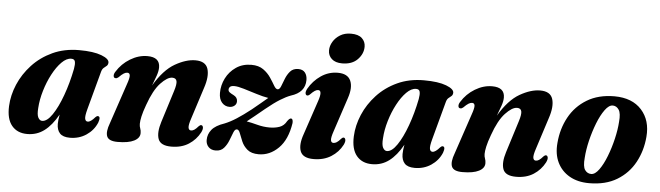

<svg xmlns="http://www.w3.org/2000/svg" viewBox="-45 -832 3467 1008"><g transform="rotate(5 1689.0 -327.5)"><path d="M424.5 -147.5Q414.5 -110.5 417.5 -96.8Q420.5 -83 432 -83Q447.5 -83 470.5 -110Q477.5 -117 482.5 -116.5Q499.5 -116 487.5 -82.5Q470 -41 432.2 -15.8Q394.5 9.5 346 9.5Q309 9.5 292.8 -8.2Q276.5 -26 276.5 -57.5Q276.5 -77 282 -107Q249.5 -49 210.5 -19.8Q171.5 9.5 121 9.5Q68.5 9.5 39.5 -25.5Q10.5 -60.5 13.5 -128.5Q16 -185.5 40.2 -242.8Q64.5 -300 108.8 -347.8Q153 -395.5 215 -424.2Q277 -453 355 -453Q430.5 -453 472.8 -436.8Q515 -420.5 513.5 -400Q512.5 -388.5 505.5 -383Q498.5 -377.5 490.8 -371Q483 -364.5 479 -350ZM167 -131.5Q164 -96.5 172.2 -81.2Q180.5 -66 193 -66Q219 -66 246.2 -106Q273.5 -146 297.2 -211.2Q321 -276.5 336 -352.5Q340.5 -377 337.5 -390.8Q334.5 -404.5 317.5 -404.5Q292.5 -404.5 267 -378.8Q241.5 -353 219.8 -312Q198 -271 183.8 -223.2Q169.5 -175.5 167 -131.5Z M558 -323Q548.5 -323 547 -333.2Q545.5 -343.5 553.5 -356Q580.5 -400 624.5 -426.5Q668.5 -453 714.5 -453Q780.5 -453 780.5 -399Q780.5 -379.5 771.5 -354Q762.5 -328.5 752 -301.5Q802.5 -386.5 860.5 -419.8Q918.5 -453 967.5 -453Q1021.5 -453 1033.8 -414Q1046 -375 1025 -312.5L971.5 -146Q960 -111.5 962.2 -97.8Q964.5 -84 976.5 -84Q984.5 -84 993.2 -89.5Q1002 -95 1015 -110Q1022 -117 1027 -116.5Q1034.5 -116.5 1037 -106.8Q1039.5 -97 1031 -79.5Q1010 -39.5 972 -15Q934 9.5 880 9.5Q823.5 9.5 811.2 -24.2Q799 -58 817 -115L869.5 -282Q881.5 -319.5 877.8 -335.5Q874 -351.5 854.5 -351.5Q828.5 -351.5 793.2 -314Q758 -276.5 730 -197Q716 -159 710.8 -134.8Q705.5 -110.5 705.5 -95.5Q705.5 -82 709.8 -71.5Q714 -61 714 -47Q714 -21 684.2 -5.8Q654.5 9.5 597.5 9.5Q551 9.5 541 -14.2Q531 -38 549 -85.5L619.5 -295Q632 -330 630.8 -343.5Q629.5 -357 617 -357Q608.5 -357 598.5 -351Q588.5 -345 572 -328.5Q564 -322 558 -323Z M1216.5 -110.5Q1206 -111.5 1198.8 -93.8Q1191.5 -76 1182.5 -51.8Q1173.5 -27.5 1157.5 -9Q1141.5 9.5 1114 9.5Q1090 9.5 1076.2 -5Q1062.5 -19.5 1062.5 -41.5Q1062.5 -72 1082.2 -96.2Q1102 -120.5 1148.5 -136Q1177.5 -147.5 1210.2 -168.5Q1243 -189.5 1285 -222.5Q1310 -243 1330.2 -259.8Q1350.5 -276.5 1365.5 -289.5Q1337.5 -294 1301.8 -305.2Q1266 -316.5 1233.5 -326.2Q1201 -336 1182.5 -336Q1166.5 -336 1160.2 -329.8Q1154 -323.5 1154 -315Q1154 -306.5 1161.5 -300.8Q1169 -295 1182.5 -288.5Q1203.5 -278 1203.5 -257.5Q1203.5 -242.5 1192.5 -233.8Q1181.5 -225 1166.5 -225Q1142.5 -225 1126.5 -243Q1110.5 -261 1110.5 -294Q1110.5 -334.5 1129 -371.2Q1147.5 -408 1181.8 -431.5Q1216 -455 1262.5 -455Q1301 -455 1325.5 -437.5Q1350 -420 1365.2 -397Q1380.5 -374 1390.5 -356.5Q1400.5 -339 1410.5 -339Q1420.5 -339 1427.5 -356.5Q1434.5 -374 1443.2 -396.8Q1452 -419.5 1467.2 -437Q1482.5 -454.5 1509.5 -454.5Q1533.5 -454.5 1545.2 -439.5Q1557 -424.5 1557 -400.5Q1557 -335 1482 -312Q1458.5 -303.5 1427.8 -284.5Q1397 -265.5 1353.5 -230Q1325.5 -206.5 1303 -188.5Q1280.5 -170.5 1263.5 -157Q1289 -152.5 1321 -144Q1353 -135.5 1385.5 -135.5Q1414.5 -135.5 1438 -143.8Q1461.5 -152 1475 -177Q1486 -192.5 1494 -192.5Q1505 -192 1504 -169.5Q1490.5 -81 1444.8 -35.8Q1399 9.5 1340.5 9.5Q1302 9.5 1281 -8.2Q1260 -26 1249.8 -49.8Q1239.5 -73.5 1233 -91.8Q1226.5 -110 1216.5 -110.5Z M1735.5 -504Q1700 -504 1680.8 -521.5Q1661.5 -539 1661.5 -566Q1661.5 -589.5 1674.8 -611.8Q1688 -634 1712 -648.8Q1736 -663.5 1769 -663.5Q1808 -663.5 1827 -645.8Q1846 -628 1846 -601.5Q1846 -564 1817 -534Q1788 -504 1735.5 -504ZM1722.5 -145Q1711 -111.5 1712.8 -97.8Q1714.5 -84 1727 -84Q1735 -84 1744 -89.5Q1753 -95 1766 -110Q1772.5 -117 1778 -116.5Q1785 -116.5 1787.5 -106.5Q1790 -96.5 1781.5 -79Q1761 -39.5 1722.2 -15Q1683.5 9.5 1630 9.5Q1573.5 9.5 1560.2 -24.8Q1547 -59 1567 -115.5L1627.5 -295.5Q1647.5 -353.5 1623 -353.5Q1615 -353.5 1605.5 -347.5Q1596 -341.5 1580.5 -325.5Q1573.5 -319.5 1568.5 -320Q1561 -320.5 1558.8 -329.5Q1556.5 -338.5 1564.5 -354.5Q1589.5 -398.5 1629.8 -425.8Q1670 -453 1718 -453Q1770 -453 1785.8 -417.8Q1801.5 -382.5 1782 -325Z M2241.5 -147.5Q2231.5 -110.5 2234.5 -96.8Q2237.5 -83 2249 -83Q2264.5 -83 2287.5 -110Q2294.5 -117 2299.5 -116.5Q2316.5 -116 2304.5 -82.5Q2287 -41 2249.2 -15.8Q2211.5 9.5 2163 9.5Q2126 9.5 2109.8 -8.2Q2093.5 -26 2093.5 -57.5Q2093.5 -77 2099 -107Q2066.5 -49 2027.5 -19.8Q1988.5 9.5 1938 9.5Q1885.5 9.5 1856.5 -25.5Q1827.5 -60.5 1830.5 -128.5Q1833 -185.5 1857.2 -242.8Q1881.5 -300 1925.8 -347.8Q1970 -395.5 2032 -424.2Q2094 -453 2172 -453Q2247.5 -453 2289.8 -436.8Q2332 -420.5 2330.5 -400Q2329.5 -388.5 2322.5 -383Q2315.5 -377.5 2307.8 -371Q2300 -364.5 2296 -350ZM1984 -131.5Q1981 -96.5 1989.2 -81.2Q1997.5 -66 2010 -66Q2036 -66 2063.2 -106Q2090.5 -146 2114.2 -211.2Q2138 -276.5 2153 -352.5Q2157.5 -377 2154.5 -390.8Q2151.5 -404.5 2134.5 -404.5Q2109.5 -404.5 2084 -378.8Q2058.5 -353 2036.8 -312Q2015 -271 2000.8 -223.2Q1986.5 -175.5 1984 -131.5Z M2375 -323Q2365.5 -323 2364 -333.2Q2362.5 -343.5 2370.5 -356Q2397.5 -400 2441.5 -426.5Q2485.5 -453 2531.5 -453Q2597.5 -453 2597.5 -399Q2597.5 -379.5 2588.5 -354Q2579.5 -328.5 2569 -301.5Q2619.5 -386.5 2677.5 -419.8Q2735.5 -453 2784.5 -453Q2838.5 -453 2850.8 -414Q2863 -375 2842 -312.5L2788.5 -146Q2777 -111.5 2779.2 -97.8Q2781.5 -84 2793.5 -84Q2801.5 -84 2810.2 -89.5Q2819 -95 2832 -110Q2839 -117 2844 -116.5Q2851.5 -116.5 2854 -106.8Q2856.5 -97 2848 -79.5Q2827 -39.5 2789 -15Q2751 9.5 2697 9.5Q2640.5 9.5 2628.2 -24.2Q2616 -58 2634 -115L2686.5 -282Q2698.5 -319.5 2694.8 -335.5Q2691 -351.5 2671.5 -351.5Q2645.5 -351.5 2610.2 -314Q2575 -276.5 2547 -197Q2533 -159 2527.8 -134.8Q2522.5 -110.5 2522.5 -95.5Q2522.5 -82 2526.8 -71.5Q2531 -61 2531 -47Q2531 -21 2501.2 -5.8Q2471.5 9.5 2414.5 9.5Q2368 9.5 2358 -14.2Q2348 -38 2366 -85.5L2436.5 -295Q2449 -330 2447.8 -343.5Q2446.5 -357 2434 -357Q2425.5 -357 2415.5 -351Q2405.5 -345 2389 -328.5Q2381 -322 2375 -323Z M3176.5 -456.5Q3269.5 -456 3319 -401Q3368.5 -346 3361 -259Q3355 -185.5 3322 -124.5Q3289 -63.5 3229 -27Q3169 9.5 3082 9.5Q3022 9.5 2979 -15Q2936 -39.5 2914.5 -83.5Q2893 -127.5 2898.5 -187Q2904.5 -261.5 2938 -322.8Q2971.5 -384 3031.5 -420.2Q3091.5 -456.5 3176.5 -456.5ZM3089 -39.5Q3109.5 -39.5 3130.2 -68.2Q3151 -97 3168.2 -141.5Q3185.5 -186 3197 -235Q3208.5 -284 3211 -324.5Q3215.5 -370 3203.2 -388.5Q3191 -407 3171.5 -407.5Q3151 -408 3130 -379.2Q3109 -350.5 3091.5 -305.8Q3074 -261 3062.2 -211.8Q3050.5 -162.5 3048 -121.5Q3043.5 -75 3056 -57.2Q3068.5 -39.5 3089 -39.5Z"/></g></svg>

Font: Fraunces 144pt S050
Style: Bold Italic
Weight: 700
Italic angle: -16°
Version: Version 1.000; ttfautohint (v1.8.3)